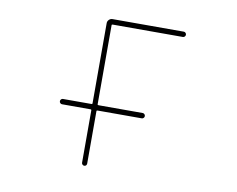

<svg xmlns="http://www.w3.org/2000/svg" viewBox="-79 -857 1158 939"><g transform="rotate(10 500.0 -388.0)"><path d="M381.8 -35.2V-295.9Q381.8 -299.8 377.9 -299.8H235.4Q230.5 -299.8 226.6 -303.7Q222.7 -307.6 222.7 -313Q222.7 -318.4 226.6 -322.3Q230.5 -326.2 235.4 -326.2H377.9Q381.8 -326.2 381.8 -330.1V-728.5Q381.8 -738.3 389.2 -745.6Q396.5 -752.9 406.2 -752.9H760.7Q765.6 -752.9 769.5 -749Q773.4 -745.1 773.4 -739.7Q773.4 -734.4 769.5 -730.5Q765.6 -726.6 760.7 -726.6H412.1Q407.2 -726.6 407.2 -722.7V-330.1Q407.2 -326.2 412.1 -326.2H631.8Q636.7 -326.2 640.6 -322.3Q644.5 -318.4 644.5 -313Q644.5 -307.6 640.6 -303.7Q636.7 -299.8 631.8 -299.8H412.1Q407.2 -299.8 407.2 -295.9V-35.2Q407.2 -30.3 403.8 -26.4Q400.4 -22.5 395 -22.5Q389.6 -22.5 385.7 -26.4Q381.8 -30.3 381.8 -35.2Z"/></g></svg>

Font: Rounded-L Mgen+ 2m thin
Style: Regular
Weight: 100
Designer: [Source Han Sans]
Ryoko NISHIZUKA  (kana & ideographs); Paul D. Hunt (Latin, Greek & Cyrillic); Wenlong ZHANG  (bopomofo
Version: Version 1.059.20150602